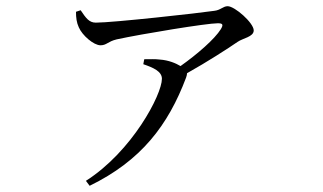

<svg xmlns="http://www.w3.org/2000/svg" viewBox="-20 -541 1040 619"><path d="M225 -503C225 -484 227 -468 234 -453C245 -427 282 -395 304 -395C324 -395 327 -407 356 -414C439 -432 647 -466 682 -466C698 -466 701 -462 692 -447C672 -415 617 -367 562 -328C547 -337 524 -347 495 -349C480 -351 465 -350 445 -350L442 -334C474 -323 502 -311 502 -287C502 -236 406 -53 257 42L269 58C435 -23 522 -137 580 -291C582 -297 583 -301 583 -305C649 -342 714 -384 746 -406C763 -418 798 -422 798 -443C798 -467 737 -521 714 -521C699 -521 691 -508 670 -506C624 -499 344 -468 289 -468C267 -468 257 -483 240 -508Z"/></svg>

Font: Source Han Serif
Style: Regular
Weight: 400
Designer: Ryoko NISHIZUKA 西塚涼子 (kana & ideographs); Frank Grießhammer (Latin, Greek & Cyrillic); Wenlong ZHANG 张文龙 (bopomofo); San
Foundry: Adobe Systems Incorporated
Version: Version 1.001;PS 1.001;hotconv 16.6.54;makeotf.lib2.5.65590